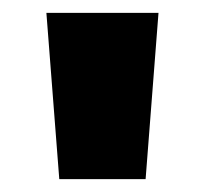

<svg xmlns="http://www.w3.org/2000/svg" viewBox="-20 -734 317 298"><path d="M226 -714H52L72 -456H206Z"/></svg>

Font: Noto Sans Georgian SemiCondensed Black
Style: Regular
Weight: 900
Width: 4
Designer: Monotype Design Team, Akaki Razmadze
Foundry: Google LLC
Version: Version 2.005